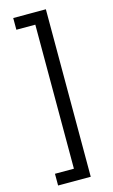

<svg xmlns="http://www.w3.org/2000/svg" viewBox="-147 -886 651 1104"><g transform="rotate(-15 178.0 -333.5)"><path d="M53.7 165.5H248V-831.5H53.7V-761.7H166.5V95.7H53.7Z"/></g></svg>

Font: Noto Reveo Sans
Style: Regular
Weight: 400
Designer: Monotype Design team
Foundry: Monotype Imaging Inc.
Version: Version 1.04